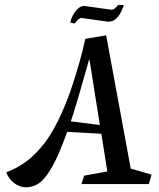

<svg xmlns="http://www.w3.org/2000/svg" viewBox="-20 -768 662 801"><path d="M319.8 -692.9Q307.6 -692.9 291.5 -669.9L272.9 -673.8Q273.4 -675.3 274.9 -680.2Q276.4 -685.1 277.3 -689Q280.3 -699.2 290 -713.9Q308.6 -742.7 332 -743.2H335.4Q336.4 -742.2 338.4 -742.2L444.8 -727.5H446.8Q457 -727.5 473.1 -747.6L496.6 -746.6Q473.6 -677.7 434.1 -677.7H428.7L321.8 -692.9ZM422.9 -620.6 525.4 -64.5 612.3 -39.6 601.1 0H319.8L331.1 -35.2L427.7 -52.7L402.8 -210L260.3 -217.8Q225.1 -120.6 200.2 -76.7Q175.3 -33.2 155.8 -14.2Q135.3 5.9 106 11.7Q92.8 13.2 90.8 13.7Q63 13.7 39.6 -3.9Q15.6 -22 6.3 -49.3Q44.4 -64 71.8 -82Q121.6 -114.3 165.5 -170.4Q221.7 -244.1 272.5 -383.8Q314.5 -506.3 335.9 -606ZM396.5 -246.6 353.5 -518.6H351.6L304.2 -353.5Q283.7 -285.2 275.4 -261.7Z"/></svg>

Font: Neuton Cursive
Style: Regular
Weight: 500
Designer: Brian M Zick
Version: Version 1.43